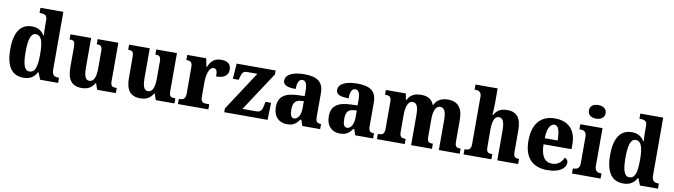

<svg xmlns="http://www.w3.org/2000/svg" viewBox="-37 -1410 7224 2058"><g transform="rotate(10 3575.5 -381.0)"><path d="M230 10C303 10 347 -22 375 -75H381L411 0H607V-56H601C556 -56 530 -71 530 -133V-760H281V-704H289C330 -704 364 -697 364 -643V-590C364 -553 365 -507 368 -474H362C336 -517 297 -548 228 -548C108 -548 39 -460 39 -267C39 -75 108 10 230 10ZM281 -67C227 -67 206 -133 206 -268C206 -400 227 -473 281 -473C345 -473 364 -400 364 -269C364 -135 345 -67 281 -67Z M864 10C927 10 973 -13 1004 -69H1008L1032 0H1235V-56H1225C1191 -56 1168 -60 1168 -118V-536H943V-480H946C980 -480 1003 -475 1003 -418V-230C1003 -138 983 -80 932 -80C885 -80 872 -132 872 -222V-536H647V-480H651C697 -480 707 -466 707 -409V-188C707 -54 755 10 864 10Z M1502 10C1565 10 1611 -13 1642 -69H1646L1670 0H1873V-56H1863C1829 -56 1806 -60 1806 -118V-536H1581V-480H1584C1618 -480 1641 -475 1641 -418V-230C1641 -138 1621 -80 1570 -80C1523 -80 1510 -132 1510 -222V-536H1285V-480H1289C1335 -480 1345 -466 1345 -409V-188C1345 -54 1393 10 1502 10Z M1911 0H2242V-56H2210C2174 -56 2150 -64 2150 -123V-282C2150 -353 2170 -446 2221 -446C2256 -446 2263 -417 2263 -362C2343 -362 2394 -392 2394 -458C2394 -511 2363 -548 2290 -548C2216 -548 2177 -516 2148 -445H2143L2124 -536H1918V-480H1921C1963 -480 1984 -471 1984 -412V-128C1984 -65 1957 -56 1915 -56H1911Z M2415 0H2887L2892 -186H2831L2824 -150C2813 -86 2795 -69 2747 -69H2601L2880 -493V-536H2456L2444 -369H2507L2515 -400C2529 -454 2545 -467 2582 -467H2694L2415 -41Z M3097 10C3166 10 3192 -11 3234 -64H3243L3265 0H3459V-56H3456C3413 -56 3400 -72 3400 -126V-380C3400 -505 3330 -550 3192 -550C3081 -550 2989 -519 2989 -446C2989 -397 3034 -378 3126 -378C3126 -446 3143 -486 3181 -486C3221 -486 3234 -447 3234 -374V-320L3158 -317C3019 -312 2950 -263 2950 -154C2950 -42 3016 10 3097 10ZM3162 -64C3132 -64 3118 -95 3118 -150C3118 -221 3138 -257 3201 -262L3235 -265V-191C3235 -115 3206 -64 3162 -64Z M3673 10C3742 10 3768 -11 3810 -64H3819L3841 0H4035V-56H4032C3989 -56 3976 -72 3976 -126V-380C3976 -505 3906 -550 3768 -550C3657 -550 3565 -519 3565 -446C3565 -397 3610 -378 3702 -378C3702 -446 3719 -486 3757 -486C3797 -486 3810 -447 3810 -374V-320L3734 -317C3595 -312 3526 -263 3526 -154C3526 -42 3592 10 3673 10ZM3738 -64C3708 -64 3694 -95 3694 -150C3694 -221 3714 -257 3777 -262L3811 -265V-191C3811 -115 3782 -64 3738 -64Z M4077 0H4380V-56H4377C4335 -56 4314 -65 4314 -121V-306C4314 -387 4333 -459 4386 -459C4434 -459 4449 -410 4449 -325V0H4676V-56H4672C4630 -56 4614 -65 4614 -126V-318C4614 -394 4635 -459 4686 -459C4734 -459 4751 -410 4751 -325V0H4978V-56H4974C4932 -56 4916 -65 4916 -126V-357C4916 -492 4857 -550 4757 -550C4683 -550 4634 -523 4608 -466H4602C4580 -524 4534 -550 4465 -550C4385 -550 4343 -523 4315 -467H4310L4297 -536H4080V-484H4083C4125 -484 4149 -475 4149 -419V-124C4149 -65 4123 -56 4081 -56H4077Z M5020 0H5323V-56H5319C5278 -56 5258 -65 5258 -121L5257 -306C5257 -384 5269 -459 5325 -459C5371 -459 5387 -410 5387 -325V0H5614V-56H5611C5569 -56 5553 -65 5553 -126V-357C5553 -492 5502 -550 5400 -550C5325 -550 5286 -521 5259 -472H5251C5253 -493 5257 -550 5257 -601V-760H5016V-704H5029C5049 -704 5091 -697 5091 -645V-124C5091 -65 5062 -56 5024 -56H5020Z M5932 10C6073 10 6131 -50 6131 -106C6131 -130 6116 -147 6095 -154C6074 -105 6035 -67 5971 -67C5891 -67 5848 -125 5845 -256H6150V-308C6150 -467 6063 -550 5921 -550C5767 -550 5679 -453 5679 -265C5679 -91 5762 10 5932 10ZM5987 -322H5847C5848 -426 5879 -483 5925 -483C5969 -483 5987 -423 5987 -322Z M6351 -624C6400 -624 6443 -649 6443 -698C6443 -749 6400 -772 6351 -772C6300 -772 6261 -749 6261 -698C6261 -649 6300 -624 6351 -624ZM6200 0H6511V-56H6501C6468 -56 6438 -69 6438 -125V-536H6196V-480H6212C6244 -480 6274 -467 6274 -415V-127C6274 -70 6245 -56 6211 -56H6200Z M6759 10C6832 10 6876 -22 6904 -75H6910L6940 0H7136V-56H7130C7085 -56 7059 -71 7059 -133V-760H6810V-704H6818C6859 -704 6893 -697 6893 -643V-590C6893 -553 6894 -507 6897 -474H6891C6865 -517 6826 -548 6757 -548C6637 -548 6568 -460 6568 -267C6568 -75 6637 10 6759 10ZM6810 -67C6756 -67 6735 -133 6735 -268C6735 -400 6756 -473 6810 -473C6874 -473 6893 -400 6893 -269C6893 -135 6874 -67 6810 -67Z"/></g></svg>

Font: Noto Serif Tamil SemiCondensed ExtraBold
Style: Regular
Weight: 800
Width: 4
Designer: Indian Type Foundry, Tom Grace, and the Monotype Design Team
Foundry: Monotype Imaging Inc.
Version: Version 2.004